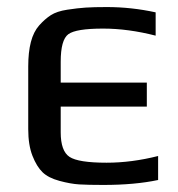

<svg xmlns="http://www.w3.org/2000/svg" viewBox="-20 -514 504 544"><path d="M428 -4Q362 10 273 10Q229 10 204.5 8.5Q180 7 148.5 -1.5Q117 -10 100.5 -26Q84 -42 72 -72.5Q60 -103 60 -148V-326Q60 -366 67.5 -395Q75 -424 91 -442Q107 -460 124 -471Q141 -482 170.5 -486.5Q200 -491 222.5 -492.5Q245 -494 283 -494Q352 -494 421 -479V-413Q343 -433 272 -433Q195 -433 173.5 -417Q152 -401 152 -339V-280H396V-212H152V-139Q152 -86 177 -69.5Q202 -53 282 -53Q353 -53 428 -72Z"/></svg>

Font: Play
Style: Regular
Weight: 400
Designer: Jonas Hecksher
Foundry: Jonas Hecksher, Playtypeª, e-types AS
Version: Version 1.002